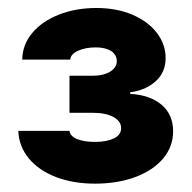

<svg xmlns="http://www.w3.org/2000/svg" viewBox="-20 -803 476 476"><path d="M25.4 -478.5H152.3Q154.3 -464.8 171.6 -458Q189 -451.2 215.8 -451.2Q243.7 -451.2 262 -459.7Q280.3 -468.3 280.3 -485.4Q280.3 -502.4 261.2 -512.9Q242.2 -523.4 209 -523.4H152.3V-615.2H209Q236.8 -615.2 253.2 -625.5Q269.5 -635.7 269.5 -651.4Q269.5 -667.5 255.4 -676.5Q241.2 -685.5 217.8 -685.5Q191.4 -685.5 173.1 -677Q154.8 -668.5 154.3 -655.3H35.2Q35.6 -692.4 60.1 -721.4Q84.5 -750.5 126.2 -766.8Q168 -783.2 218.8 -783.2Q269.5 -783.2 308.6 -766.4Q347.7 -749.5 369.1 -721.2Q390.6 -692.9 390.6 -659.2Q390.6 -623.5 365.7 -601.3Q340.8 -579.1 302.7 -574.2V-570.3Q352.5 -567.4 380.9 -543Q409.2 -518.6 409.2 -477.5Q409.2 -439.5 384.3 -409.9Q359.4 -380.4 315.2 -364Q271 -347.7 215.8 -347.7Q161.6 -347.7 118.9 -364Q76.2 -380.4 51.5 -410.2Q26.9 -439.9 25.4 -478.5Z"/></svg>

Font: Pretendard GOV Black
Style: Regular
Weight: 900
Designer: Base glyphs from Inter by Rasmus Andersson; Hangeul glyphs from Noto Sans CJK(Source Han Sans) by Jang Soo-young and Kan
Foundry: Kil Hyung-jin
Version: Version 1.309